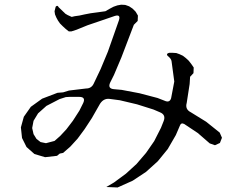

<svg xmlns="http://www.w3.org/2000/svg" viewBox="-20 -784 1040 830"><path d="M494.1 -696.3Q502.9 -723.6 475.6 -714.8L407.2 -691.4L358.4 -674.8L310.5 -655.3L289.1 -648.4H277.3L263.7 -659.2L251 -670.9L239.3 -682.6L230.5 -695.3L223.6 -708L217.8 -721.7L215.8 -735.4L220.7 -754.9Q228.5 -763.7 233.4 -752.9L262.7 -724.6L272.5 -718.8L290 -710.9L302.7 -713.9L323.2 -716.8L345.7 -721.7L371.1 -726.6L435.5 -735.4L454.1 -746.1L470.7 -754.9L487.3 -760.7L503.9 -763.7L521.5 -762.7L538.1 -756.8L552.7 -747.1L566.4 -733.4L576.2 -716.8L575.2 -693.4L558.6 -676.8L504.9 -536.1L472.7 -460L456.1 -426.8Q444.3 -400.4 473.6 -398.4L505.9 -395.5L583 -380.9L661.1 -360.4L696.3 -346.7Q713.9 -340.8 719.7 -359.4L733.4 -431.6L721.7 -518.6Q720.7 -530.3 704.1 -543Q697.3 -552.7 711.9 -555.7H726.6L742.2 -554.7L755.9 -549.8L770.5 -543L783.2 -533.2L795.9 -521.5L806.6 -507.8L817.4 -492.2L816.4 -467.8L801.8 -452.1L799.8 -420.9L787.1 -338.9Q779.3 -311.5 804.7 -298.8L871.1 -257.8L929.7 -210.9L939.5 -188.5L930.7 -166L909.2 -156.2L886.7 -164.1L835 -209L776.4 -248Q762.7 -254.9 757.8 -241.2L740.2 -200.2L705.1 -139.6L662.1 -86.9L611.3 -41L553.7 -2.9L488.3 26.4L439.5 24.4L472.7 4.9L524.4 -33.2L570.3 -75.2L611.3 -123L646.5 -173.8L675.8 -231.4L687.5 -260.7Q698.2 -288.1 670.9 -298.8L643.6 -310.5L572.3 -333L498 -350.6L454.1 -356.4Q424.8 -360.4 408.2 -328.1L377 -273.4L345.7 -225.6L315.4 -184.6L284.2 -150.4L252.9 -123L238.3 -120.1L226.6 -110.4L174.8 -104.5L128.9 -118.2L94.7 -148.4L75.2 -187.5L70.3 -233.4L83 -279.3L113.3 -322.3L162.1 -357.4L228.5 -382.8L252.9 -384.8L278.3 -392.6L351.6 -401.4Q375 -401.4 384.8 -421.9L415 -485.4L446.3 -560.5ZM215.8 -174.8 240.2 -196.3 266.6 -224.6 294.9 -261.7 323.2 -305.7 339.8 -338.9Q351.6 -365.2 322.3 -365.2H281.2L264.6 -364.3L237.3 -355.5L180.7 -326.2L144.5 -293.9L125 -261.7L119.1 -230.5L125 -204.1L137.7 -183.6L155.3 -169.9L178.7 -165Z"/></svg>

Font: B2 Hana
Style: Regular
Weight: 500
Version: 2020-08-05; (max)